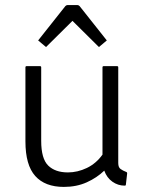

<svg xmlns="http://www.w3.org/2000/svg" viewBox="-20 -800 565 755"><path d="M475 -74Q475 -70 470 -70Q444 -70 422 -85.5Q400 -101 390 -129Q361 -101 321 -83Q281 -65 231 -65Q157 -65 118.5 -108Q80 -151 80 -244V-535Q80 -540 85 -540H137Q142 -540 142 -535V-246Q142 -176 169.5 -149Q197 -122 247 -122Q285 -122 321.5 -139.5Q358 -157 383 -192V-535Q383 -540 388 -540H440Q445 -540 445 -535V-159Q445 -142 454 -135.5Q463 -129 476 -124Q480 -123 480 -118ZM130 -641 237 -776Q241 -780 245 -780H285Q289 -780 293 -776L400 -641L369 -615L265 -718L161 -615Z"/></svg>

Font: Gowun Dodum
Style: Regular
Weight: 400
Designer: Yanghee Ryu
Foundry: Yanghee Ryu
Version: Version 2.000